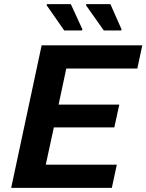

<svg xmlns="http://www.w3.org/2000/svg" viewBox="-20 -907 707 927"><path d="M34 0 181 -688H667L643 -576H300L263 -402H556L532 -292H240L201 -112H544L520 0ZM376 -760H290L205 -882L207 -887H322L378 -765ZM565 -760H481L395 -882L397 -887H513L567 -765Z"/></svg>

Font: Saira SemiBold
Style: Italic
Weight: 600
Italic angle: -12°
Designer: Hector Gatti with collaboration of the Omnibus-Type team
Foundry: Omnibus-Type
Version: Version 1.100; ttfautohint (v1.8.3)